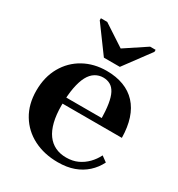

<svg xmlns="http://www.w3.org/2000/svg" viewBox="-180 -871 929 1000"><g transform="rotate(30 285.0 -371.0)"><path d="M251 -582H347L464 -740V-752H431L268 -644H338L173 -752H135V-740ZM184 -257Q184 -200 194.5 -158Q205 -116 225 -88.5Q245 -61 274 -47Q303 -33 340 -33Q379 -33 409 -47Q439 -61 462 -84.5Q485 -108 500 -138L533 -114Q514 -76 483 -48Q452 -20 410.5 -5Q369 10 315 10Q233 10 169 -22.5Q105 -55 68.5 -115.5Q32 -176 32 -258Q32 -340 67 -401.5Q102 -463 162.5 -496.5Q223 -530 299 -530Q356 -530 401 -513Q446 -496 477 -462.5Q508 -429 524 -380Q540 -331 541 -267H117L116 -304H423L399 -295Q398 -349 392 -386.5Q386 -424 374 -447Q362 -470 343.5 -480.5Q325 -491 301 -491Q275 -491 253 -477.5Q231 -464 216 -436Q201 -408 192.5 -363Q184 -318 184 -257Z"/></g></svg>

Font: Roboto Serif 144pt SemiBold
Style: Regular
Weight: 600
Version: Version 1.008